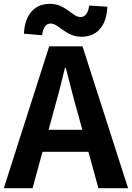

<svg xmlns="http://www.w3.org/2000/svg" viewBox="-24 -983 689 1003"><path d="M252 -386C274 -463 296 -547 315 -628H320C341 -548 361 -463 384 -386L406 -305H230ZM-4 0H146L198 -190H438L490 0H645L407 -741H233ZM401 -791C477 -791 532 -840 537 -948L442 -954C436 -911 420 -894 396 -894C354 -894 319 -963 237 -963C161 -963 106 -913 101 -807L196 -799C201 -843 218 -860 241 -860C283 -860 319 -791 401 -791Z"/></svg>

Font: Source Han Sans CN
Style: Bold
Weight: 700
Designer: Ryoko NISHIZUKA 西塚涼子 (kana, bopomofo & ideographs); Paul D. Hunt (Latin, Greek & Cyrillic); Sandoll Communications 산돌커뮤니
Foundry: Adobe
Version: Version 2.001;hotconv 1.0.107;makeotfexe 2.5.65593